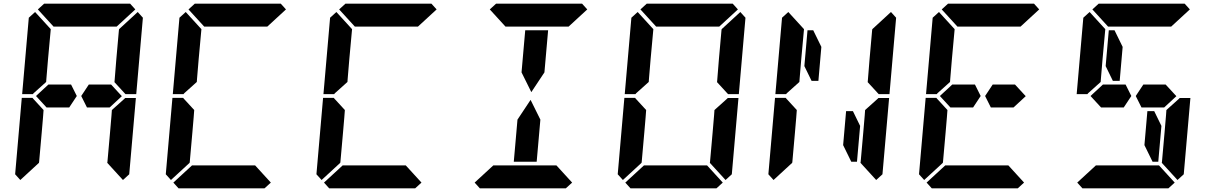

<svg xmlns="http://www.w3.org/2000/svg" viewBox="-20 -1020 6568 1040"><path d="M162 -515 158 -510H100L136 -924L170 -955L255 -862L240 -698L231 -590L230 -576ZM582 -562 640 -499 574 -438H546H510H451L420 -500L461 -562H520H557ZM192 -144 191 -138 90 -45 62 -76 98 -490H156L160 -485L216 -424L213 -384L206 -302ZM654 -485 658 -489H716L680 -76L646 -45L561 -138L562 -144L576 -302L584 -396L586 -424ZM726 -955 754 -924 718 -510H660L656 -514L600 -575L601 -586L610 -698L624 -856L625 -862ZM185 -969 219 -1000H390H514H685L713 -969L612 -876H587H503H379H295H276H270ZM365 -562 396 -500 355 -438H296H259H232L175 -500L242 -562H269H306Z M978 -515 974 -510H916L952 -924L986 -955L1071 -862L1056 -698L1047 -590L1046 -576ZM1008 -144 1007 -138 906 -45 878 -76 914 -490H972L976 -485L1032 -424L1029 -384L1022 -302ZM1447 -31 1413 0H1242H1118H947L919 -31L1020 -124H1045H1129H1253H1337H1362ZM1001 -969 1035 -1000H1206H1330H1501L1529 -969L1428 -876H1403H1319H1195H1111H1092H1086Z M1794 -515 1790 -510H1732L1768 -924L1802 -955L1887 -862L1872 -698L1863 -590L1862 -576ZM1824 -144 1823 -138 1722 -45 1694 -76 1730 -490H1788L1792 -485L1848 -424L1845 -384L1838 -302ZM2263 -31 2229 0H2058H1934H1763L1735 -31L1836 -124H1861H1945H2069H2153H2178ZM1817 -969 1851 -1000H2022H2146H2317L2345 -969L2244 -876H2219H2135H2011H1927H1908H1902Z M2814 -731 2825 -856H2949L2938 -731L2929 -628L2858 -521L2805 -628ZM3079 -31 3045 0H2874H2750H2579L2551 -31L2652 -124H2677H2761H2885H2969H2994ZM2633 -969 2667 -1000H2838H2962H3133L3161 -969L3060 -876H3035H2951H2827H2743H2724H2718ZM2898 -269 2887 -144H2763L2774 -269L2783 -372L2854 -479L2907 -372Z M3426 -515 3422 -510H3364L3400 -924L3434 -955L3519 -862L3504 -698L3495 -590L3494 -576ZM3456 -144 3455 -138 3354 -45 3326 -76 3362 -490H3420L3424 -485L3480 -424L3477 -384L3470 -302ZM3918 -485 3922 -489H3980L3944 -76L3910 -45L3825 -138L3826 -144L3840 -302L3848 -396L3850 -424ZM3990 -955 4018 -924 3982 -510H3924L3920 -514L3864 -575L3865 -586L3874 -698L3888 -856L3889 -862ZM3895 -31 3861 0H3690H3566H3395L3367 -31L3468 -124H3493H3577H3701H3785H3810ZM3449 -969 3483 -1000H3654H3778H3949L3977 -969L3876 -876H3851H3767H3643H3559H3540H3534Z M4242 -515 4238 -510H4180L4216 -924L4250 -955L4335 -862L4320 -698L4311 -590L4310 -576ZM4272 -144 4271 -138 4170 -45 4142 -76 4178 -490H4236L4240 -485L4296 -424L4293 -384L4286 -302ZM4734 -485 4738 -489H4796L4760 -76L4726 -45L4641 -138L4642 -144L4656 -302L4664 -396L4666 -424ZM4806 -955 4834 -924 4798 -510H4740L4736 -514L4680 -575L4681 -586L4690 -698L4704 -856L4705 -862ZM4639 -338 4622 -144H4591L4547 -234L4563 -418H4600ZM4337 -662 4354 -856H4385L4429 -766L4413 -582H4376Z M5058 -515 5054 -510H4996L5032 -924L5066 -955L5151 -862L5136 -698L5127 -590L5126 -576ZM5478 -562 5536 -499 5470 -438H5442H5406H5347L5316 -500L5357 -562H5416H5453ZM5088 -144 5087 -138 4986 -45 4958 -76 4994 -490H5052L5056 -485L5112 -424L5109 -384L5102 -302ZM5527 -31 5493 0H5322H5198H5027L4999 -31L5100 -124H5125H5209H5333H5417H5442ZM5081 -969 5115 -1000H5286H5410H5581L5609 -969L5508 -876H5483H5399H5275H5191H5172H5166ZM5261 -562 5292 -500 5251 -438H5192H5155H5128L5071 -500L5138 -562H5165H5202Z M5874 -515 5870 -510H5812L5848 -924L5882 -955L5967 -862L5952 -698L5943 -590L5942 -576ZM6294 -562 6352 -499 6286 -438H6258H6222H6163L6132 -500L6173 -562H6232H6269ZM6366 -485 6370 -489H6428L6392 -76L6358 -45L6273 -138L6274 -144L6288 -302L6296 -396L6298 -424ZM6271 -338 6254 -144H6223L6179 -234L6195 -418H6232ZM6343 -31 6309 0H6138H6014H5843L5815 -31L5916 -124H5941H6025H6149H6233H6258ZM5897 -969 5931 -1000H6102H6226H6397L6425 -969L6324 -876H6299H6215H6091H6007H5988H5982ZM6077 -562 6108 -500 6067 -438H6008H5971H5944L5887 -500L5954 -562H5981H6018ZM5969 -662 5986 -856H6017L6061 -766L6045 -582H6008Z"/></svg>

Font: DSEG14 Classic
Style: Bold Italic
Weight: 700
Italic angle: -5°
Designer: Keshikan(Twitter:@keshinomi_88pro)
Version: Version 0.46